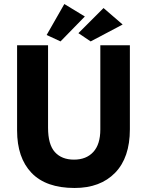

<svg xmlns="http://www.w3.org/2000/svg" viewBox="-20 -925 731 955"><path d="M351 10Q209 10 137 -65Q65 -140 65 -276V-700H219V-290Q219 -206 253 -168.5Q287 -131 348 -131Q409 -131 444 -169Q479 -207 479 -281V-700H626V-282Q626 -141 552.5 -65.5Q479 10 351 10ZM590 -803 431 -719 370 -760 495 -885ZM402 -843 281 -719 212 -751 300 -905Z"/></svg>

Font: Tilda Sans Extra Bold
Style: Regular
Weight: 800
Designer: ParaType Ltd
Foundry: ParaType Ltd
Version: Version 1.009